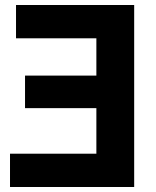

<svg xmlns="http://www.w3.org/2000/svg" viewBox="-20 -730 623 767"><path d="M516 17V-710H44V-577H365V-428H80V-298H365V-116H20V17Z"/></svg>

Font: Repo Bold
Style: Bold
Weight: 700
Designer: Stefan Peev
Foundry: Context Ltd
Version: Version 1.502